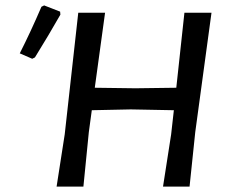

<svg xmlns="http://www.w3.org/2000/svg" viewBox="-20 -689 835 709"><path d="M133 -664 143 -669 202 -646 203 -635Q161 -561 109 -477L99 -472L53 -492Q94 -573 133 -664ZM368 -642 330 -365 480 -363 631 -365 661 -642H761L701 -201L680 0H582L612 -193L622 -282L463 -285L319 -282L308 -201L288 0H189L219 -193L269 -642Z"/></svg>

Font: Alegreya Sans Medium
Style: Italic
Weight: 500
Italic angle: -7°
Designer: Juan Pablo del Peral
Foundry: Huerta Tipografica
Version: Version 2.007